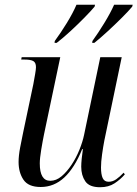

<svg xmlns="http://www.w3.org/2000/svg" viewBox="-20 -776 577 806"><path d="M400 10Q355 10 338 -15Q321 -40 321 -76Q321 -89 323 -110Q325 -131 328 -150H325Q293 -71 250 -31Q207 9 151 9Q99 9 78.5 -21.5Q58 -52 58 -96Q58 -122 64.5 -156.5Q71 -191 77 -219L120 -423Q124 -445 127.5 -465Q131 -485 131 -494Q131 -513 120 -519.5Q109 -526 83 -526H69L71 -536H233L165 -213Q159 -184 153 -147.5Q147 -111 147 -90Q147 -17 191 -17Q216 -17 238.5 -36Q261 -55 280.5 -84.5Q300 -114 313.5 -147.5Q327 -181 333 -210L401 -536H491L418 -186Q413 -160 408.5 -128Q404 -96 404 -73Q404 -44 411 -28.5Q418 -13 436 -13Q453 -13 468 -23.5Q483 -34 499 -51L504 -44Q486 -23 461 -6.5Q436 10 400 10ZM368 -604Q392 -637 418 -679.5Q444 -722 459 -756H537L535 -748Q520 -730 492 -702Q464 -674 432.5 -645Q401 -616 376 -596H367ZM210 -604Q235 -638 260.5 -679.5Q286 -721 301 -756H379L377 -748Q362 -730 334 -701.5Q306 -673 275 -644.5Q244 -616 218 -596H209Z"/></svg>

Font: Noto Serif Display Condensed
Style: Italic
Weight: 400
Width: 3
Italic angle: -12°
Designer: Monotype Design Team
Foundry: Monotype Imaging Inc.
Version: Version 2.009